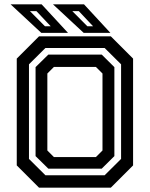

<svg xmlns="http://www.w3.org/2000/svg" viewBox="-20 -868 693 888"><path d="M160.5 0 57.5 -103V-597L160.5 -700H492.5L595.5 -597V-103L492.5 0ZM229.5 -141.5H423.5L454 -172V-528L423.5 -558.5H229.5L199 -528V-172ZM190 -57.5H464L540 -133V-570.5L464 -646H190L114 -570.5V-133ZM203.5 -88 144.5 -146V-557.5L203.5 -615.5H450.5L509 -557.5V-146L450.5 -88ZM490.5 -716H367L225 -848H368.5ZM410.5 -746.5 344.5 -816.5H314.5L384 -746.5ZM294.5 -716H171L29 -848H172.5ZM214.5 -746.5 148.5 -816.5H118.5L188 -746.5Z"/></svg>

Font: Tourney SemiBold
Style: Regular
Weight: 600
Version: Version 1.015